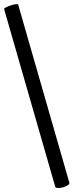

<svg xmlns="http://www.w3.org/2000/svg" viewBox="-73 -754 359 939"><path d="M197 159 -53 -710Q-54 -713 -44 -718Q-34 -723 -20.5 -727.5Q-7 -732 4 -733.5Q15 -735 16 -731L266 139Q268 146 258.5 152Q249 158 235.5 162Q222 166 210.5 165.5Q199 165 197 159Z"/></svg>

Font: Junicode VF
Style: Regular
Weight: 400
Designer: Peter S. Baker
Version: Version 2.213